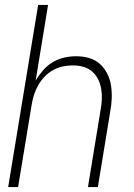

<svg xmlns="http://www.w3.org/2000/svg" viewBox="-20 -755 540 775"><path d="M13 0 134 -735H174L124 -430Q137 -452 154 -471.5Q171 -491 193 -504Q215 -517 239 -522.5Q263 -528 287 -528Q314 -528 339 -521Q364 -514 382.5 -497.5Q401 -481 412.5 -458.5Q424 -436 428 -410.5Q432 -385 431 -358Q430 -331 425 -305L375 0H335L386 -311Q390 -332 391 -353.5Q392 -375 388.5 -396Q385 -417 376 -435Q367 -453 351.5 -466.5Q336 -480 316 -485.5Q296 -491 274 -491Q254 -491 234 -487Q214 -483 195 -472.5Q176 -462 160.5 -446Q145 -430 134.5 -411.5Q124 -393 117.5 -373Q111 -353 108 -333L53 0Z"/></svg>

Font: Iosevka Term Curly Extralight
Style: Italic
Weight: 200
Italic angle: -9°
Designer: Belleve Invis
Foundry: Belleve Invis
Version: Version 32.3.0